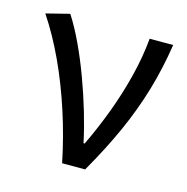

<svg xmlns="http://www.w3.org/2000/svg" viewBox="-81 -575 636 653"><g transform="rotate(15 237.0 -249.0)"><path d="M193.2 0Q175.1 -89.2 147.1 -175.4Q119.1 -261.6 83.4 -338.5Q47.6 -415.4 6.1 -477.3L88.6 -498.1Q113.5 -459.5 137.3 -408.6Q161.2 -357.7 181.9 -301.5Q202.6 -245.4 219.1 -189.6Q235.5 -133.9 245.9 -84.6H249.9Q279.9 -146.8 305.3 -214.7Q330.8 -282.6 348 -351.7Q365.3 -420.7 371.2 -486.1H454Q441.1 -401.5 417.9 -322.7Q394.7 -243.9 359.2 -164.8Q323.7 -85.8 274.3 0Z"/></g></svg>

Font: Source Sans Variable
Style: Regular
Weight: 200
Designer: Paul D. Hunt
Foundry: Adobe Systems Incorporated
Version: Version 3.006;hotconv 1.0.111;makeotfexe 2.5.65597